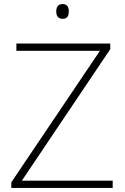

<svg xmlns="http://www.w3.org/2000/svg" viewBox="-20 -929 617 949"><path d="M289 -909C267 -909 258 -893 258 -873C258 -851 267 -836 289 -836C313 -836 320 -851 320 -873C320 -893 313 -909 289 -909ZM537 0V-36H88L525 -686V-714H61V-678H474L36 -28V0Z"/></svg>

Font: Noto Sans Gurmukhi UI ExtraLight
Style: Regular
Weight: 200
Designer: Jelle Bosma - Monotype Design Team
Foundry: Monotype Imaging Inc.
Version: Version 2.004